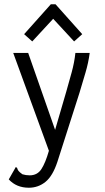

<svg xmlns="http://www.w3.org/2000/svg" viewBox="-20 -705 490 899"><path d="M115 174Q57 174 21 135L49 86L54 77L60 81Q62 89 66.5 95Q71 101 85 111Q101 116 119 116Q155 116 174 86.5Q193 57 209 1L42 -457H112L238 -97L290 -275Q303 -321 315.5 -366Q328 -411 333 -457H400Q394 -411 380 -364Q366 -317 352 -270L249 52Q227 119 193 146.5Q159 174 115 174ZM131 -511 93 -545 218 -685H240L365 -545L327 -511L229 -617Z"/></svg>

Font: Inconsolata SemiCondensed
Style: Regular
Weight: 400
Width: 4
Monospace: yes
Designer: Raph Levien, Cyreal, Brenton Simpson
Foundry: Raph Levien, Cyreal, Google
Version: Version 3.000; ttfautohint (v1.8.2.53-6de2)